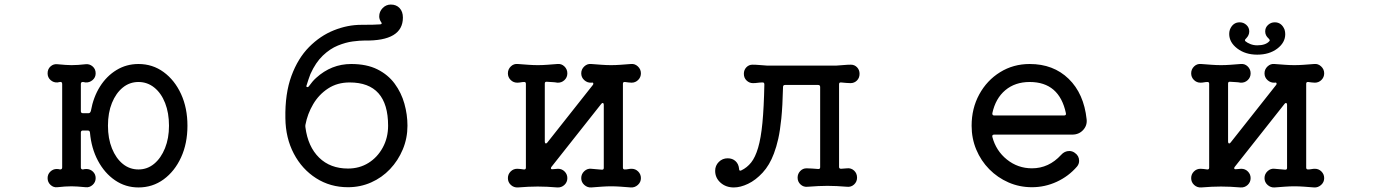

<svg xmlns="http://www.w3.org/2000/svg" viewBox="-20 -799 6040 843"><path d="M588 -518Q650 -518 698.5 -482.5Q747 -447 775 -386Q803 -325 803 -247Q803 -169 775 -108Q747 -47 698.5 -11.5Q650 24 588 24Q531 24 485 -7.5Q439 -39 410 -93.5Q381 -148 375 -217Q374 -226 365 -226H344Q335 -226 335 -217V-64Q335 -55 344 -55Q348 -56 351.5 -56.5Q355 -57 359 -57Q376 -57 388 -45.5Q400 -34 400 -17Q400 1 386.5 13Q373 25 356 23Q316 19 294 19Q267 19 232 23Q215 25 202 13Q189 1 189 -17Q189 -34 201 -45.5Q213 -57 229 -57Q233 -57 236.5 -56.5Q240 -56 244 -55Q253 -55 253 -64V-430Q253 -441 243 -439L232 -437Q215 -436 202 -447.5Q189 -459 189 -477Q189 -496 202 -507.5Q215 -519 232 -517Q255 -515 268 -514Q281 -513 294 -513Q321 -513 356 -517Q373 -519 386.5 -507.5Q400 -496 400 -477Q400 -459 386.5 -447.5Q373 -436 356 -437L345 -439H343Q335 -439 335 -430V-311Q335 -302 344 -302H369Q376 -302 379 -312Q390 -373 419 -419Q448 -465 491.5 -491.5Q535 -518 588 -518ZM588 -55Q627 -55 657 -80Q687 -105 704.5 -148.5Q722 -192 722 -247Q722 -303 705 -346.5Q688 -390 657.5 -414.5Q627 -439 588 -439Q549 -439 519 -414.5Q489 -390 471.5 -347Q454 -304 454 -247Q454 -191 471.5 -147.5Q489 -104 519 -79.5Q549 -55 588 -55Z M1508 23Q1430 23 1368 -16.5Q1306 -56 1270 -124.5Q1234 -193 1233 -280Q1231 -388 1259.5 -465.5Q1288 -543 1337 -592.5Q1386 -642 1446 -666Q1506 -690 1566 -690Q1597 -690 1617 -690.5Q1637 -691 1649 -692Q1661 -693 1652 -704Q1645 -715 1645 -727Q1645 -748 1660 -763.5Q1675 -779 1696 -779Q1720 -779 1734.5 -763.5Q1749 -748 1749 -722Q1749 -618 1580 -621Q1559 -621 1528.5 -617Q1498 -613 1463.5 -599Q1429 -585 1397.5 -555Q1366 -525 1343 -474Q1339 -463 1334.5 -450.5Q1330 -438 1326 -424Q1326 -423 1325.5 -422.5Q1325 -422 1325 -421Q1325 -417 1329 -416.5Q1333 -416 1336 -420Q1344 -431 1351.5 -440Q1359 -449 1368 -457Q1435 -518 1522 -518Q1590 -518 1637 -494.5Q1684 -471 1713 -431.5Q1742 -392 1755.5 -344Q1769 -296 1769 -247Q1769 -192 1748.5 -143Q1728 -94 1692.5 -56.5Q1657 -19 1609.5 2Q1562 23 1508 23ZM1508 -59Q1558 -59 1597.5 -83.5Q1637 -108 1660.5 -151Q1684 -194 1684 -247Q1684 -437 1515 -437Q1461 -437 1420.5 -410.5Q1380 -384 1355 -341.5Q1330 -299 1321 -251Q1320 -246 1321 -240Q1332 -155 1381 -107Q1430 -59 1508 -59Z M2753 -58Q2770 -58 2782 -46Q2794 -34 2794 -17Q2794 1 2780.5 13Q2767 25 2750 24Q2725 22 2704 20.5Q2683 19 2663 19Q2644 19 2623 20.5Q2602 22 2576 24Q2559 25 2545.5 13Q2532 1 2532 -17Q2532 -35 2545.5 -47.5Q2559 -60 2576 -58Q2587 -57 2598.5 -56Q2610 -55 2622 -54H2624Q2631 -54 2631 -62V-339Q2631 -345 2627.5 -346.5Q2624 -348 2620 -343L2401 -66Q2399 -64 2399 -60Q2399 -56 2405 -56Q2411 -56 2418 -57Q2425 -58 2430 -58Q2447 -58 2459 -46Q2471 -34 2471 -17Q2471 1 2458 13Q2445 25 2427 24Q2403 22 2382 21Q2361 20 2341 20Q2321 20 2300 21Q2279 22 2254 24Q2236 25 2223 13Q2210 1 2210 -17Q2210 -34 2222 -46Q2234 -58 2251 -58Q2257 -58 2265 -57Q2273 -56 2280 -55H2282Q2289 -55 2289 -63V-431Q2289 -439 2282 -439Q2274 -439 2266.5 -437.5Q2259 -436 2251 -436Q2234 -436 2222 -448Q2210 -460 2210 -477Q2210 -495 2223 -507.5Q2236 -520 2254 -518Q2280 -516 2301 -514.5Q2322 -513 2341 -513Q2361 -513 2381.5 -514.5Q2402 -516 2427 -518Q2445 -520 2458 -507.5Q2471 -495 2471 -477Q2471 -459 2458 -447Q2445 -435 2427 -436Q2417 -438 2405 -438.5Q2393 -439 2381 -440H2379Q2372 -440 2372 -432V-177Q2372 -171 2375.5 -169.5Q2379 -168 2383 -173L2583 -426Q2585 -428 2585 -432Q2585 -438 2577 -436H2576Q2559 -435 2545.5 -447Q2532 -459 2532 -477Q2532 -495 2545.5 -507.5Q2559 -520 2576 -518Q2602 -516 2623 -514.5Q2644 -513 2663 -513Q2683 -513 2703.5 -514.5Q2724 -516 2750 -518Q2767 -520 2780.5 -507.5Q2794 -495 2794 -477Q2794 -460 2782 -448Q2770 -436 2753 -436Q2747 -436 2739.5 -437Q2732 -438 2724 -439H2722Q2715 -439 2715 -431V-63Q2715 -55 2723 -55Q2731 -55 2738.5 -56.5Q2746 -58 2753 -58Z M3699 -60Q3717 -62 3730 -50Q3743 -38 3743 -19Q3743 -1 3730 11Q3717 23 3699 21Q3674 19 3653.5 18Q3633 17 3613 17Q3594 17 3573 18Q3552 19 3526 21Q3508 23 3495 11Q3482 -1 3482 -19Q3482 -36 3493.5 -48Q3505 -60 3521 -60Q3532 -60 3545.5 -59Q3559 -58 3572 -57H3574Q3581 -57 3581 -65V-417Q3581 -426 3572 -426H3427Q3418 -426 3418 -417Q3416 -333 3410.5 -279Q3405 -225 3397 -189.5Q3389 -154 3378 -125Q3359 -74 3328.5 -41Q3298 -8 3264.5 8Q3231 24 3202 24Q3167 24 3143.5 3Q3120 -18 3120 -49Q3120 -72 3136 -88Q3152 -104 3175 -104Q3196 -104 3209.5 -91.5Q3223 -79 3225 -58Q3225 -46 3235 -51Q3260 -63 3278 -85.5Q3296 -108 3308.5 -150Q3321 -192 3327.5 -259.5Q3334 -327 3336 -428Q3336 -437 3329 -437Q3317 -437 3307 -435.5Q3297 -434 3286 -434Q3270 -434 3258 -445.5Q3246 -457 3246 -475Q3246 -492 3257 -503.5Q3268 -515 3284 -515Q3298 -515 3315 -513.5Q3332 -512 3348 -511H3652Q3669 -512 3685.5 -513.5Q3702 -515 3716 -515Q3732 -515 3743 -503.5Q3754 -492 3754 -475Q3754 -457 3742.5 -445.5Q3731 -434 3714 -434Q3705 -434 3694.5 -435Q3684 -436 3673 -437H3671Q3664 -437 3664 -429V-66Q3664 -58 3673 -58Z M4511 23Q4456 23 4408 2Q4360 -19 4323.5 -56Q4287 -93 4266.5 -142Q4246 -191 4246 -247Q4246 -323 4279.5 -384.5Q4313 -446 4371 -482Q4429 -518 4501 -518Q4605 -518 4672 -453Q4739 -388 4751 -275Q4754 -248 4735.5 -228Q4717 -208 4688 -208H4345Q4335 -208 4337 -198Q4353 -137 4401 -98.5Q4449 -60 4511 -60Q4585 -60 4639 -119Q4654 -136 4675 -136Q4688 -136 4699 -128Q4718 -115 4718 -93Q4718 -79 4709 -68Q4672 -25 4620 -1Q4568 23 4511 23ZM4337 -302V-300Q4337 -292 4345 -292H4652Q4662 -292 4660 -302Q4631 -439 4501 -439Q4437 -439 4394 -403Q4351 -367 4337 -302Z M5500 -559Q5448 -559 5412.5 -586Q5377 -613 5377 -650Q5377 -660 5380 -669Q5393 -701 5423 -701Q5440 -701 5452.5 -689.5Q5465 -678 5465 -661Q5465 -644 5451 -630Q5443 -623 5448 -618Q5456 -611 5470 -605.5Q5484 -600 5500 -600Q5537 -600 5553 -618Q5555 -620 5555 -622Q5555 -625 5550 -630Q5535 -643 5535 -661Q5535 -678 5547.5 -689.5Q5560 -701 5577 -701Q5607 -701 5620 -669Q5623 -659 5623 -649Q5623 -612 5588 -585.5Q5553 -559 5500 -559ZM5753 -58Q5770 -58 5782 -46Q5794 -34 5794 -17Q5794 1 5780.5 13Q5767 25 5750 24Q5725 22 5704 20.5Q5683 19 5663 19Q5644 19 5623 20.5Q5602 22 5576 24Q5559 25 5545.5 13Q5532 1 5532 -17Q5532 -35 5545.5 -47.5Q5559 -60 5576 -58Q5587 -57 5598.5 -56Q5610 -55 5622 -54H5624Q5631 -54 5631 -62V-339Q5631 -345 5627.5 -346.5Q5624 -348 5620 -343L5401 -66Q5399 -64 5399 -60Q5399 -56 5405 -56Q5411 -56 5418 -57Q5425 -58 5430 -58Q5447 -58 5459 -46Q5471 -34 5471 -17Q5471 1 5458 13Q5445 25 5427 24Q5403 22 5382 21Q5361 20 5341 20Q5321 20 5300 21Q5279 22 5254 24Q5236 25 5223 13Q5210 1 5210 -17Q5210 -34 5222 -46Q5234 -58 5251 -58Q5257 -58 5265 -57Q5273 -56 5280 -55H5282Q5289 -55 5289 -63V-431Q5289 -439 5282 -439Q5274 -439 5266.5 -437.5Q5259 -436 5251 -436Q5234 -436 5222 -448Q5210 -460 5210 -477Q5210 -495 5223 -507.5Q5236 -520 5254 -518Q5280 -516 5301 -514.5Q5322 -513 5341 -513Q5361 -513 5381.5 -514.5Q5402 -516 5427 -518Q5445 -520 5458 -507.5Q5471 -495 5471 -477Q5471 -459 5458 -447Q5445 -435 5427 -436Q5417 -438 5405 -438.5Q5393 -439 5381 -440H5379Q5372 -440 5372 -432V-177Q5372 -171 5375.5 -169.5Q5379 -168 5383 -173L5583 -426Q5585 -428 5585 -432Q5585 -438 5577 -436H5576Q5559 -435 5545.5 -447Q5532 -459 5532 -477Q5532 -495 5545.5 -507.5Q5559 -520 5576 -518Q5602 -516 5623 -514.5Q5644 -513 5663 -513Q5683 -513 5703.5 -514.5Q5724 -516 5750 -518Q5767 -520 5780.5 -507.5Q5794 -495 5794 -477Q5794 -460 5782 -448Q5770 -436 5753 -436Q5747 -436 5739.5 -437Q5732 -438 5724 -439H5722Q5715 -439 5715 -431V-63Q5715 -55 5723 -55Q5731 -55 5738.5 -56.5Q5746 -58 5753 -58Z"/></svg>

Font: Kiwi Maru Medium
Style: Regular
Weight: 500
Designer: Hiroki-Chan
Version: Version 1.100